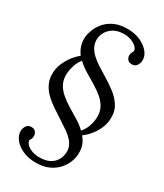

<svg xmlns="http://www.w3.org/2000/svg" viewBox="-239 -852 1002 1172"><g transform="rotate(30 262.0 -266.0)"><path d="M219 228Q166 228 126 209.5Q86 191 64.5 162.5Q43 134 44 104Q45 84 56.5 68Q68 52 90 52Q105 52 113.5 58.5Q122 65 126 74Q130 83 130 93Q130 113 118 127Q118 143 132.5 157.5Q147 172 170.5 180.5Q194 189 219 189Q266 189 293 174.5Q320 160 333.5 138.5Q347 117 350 95Q355 67 347.5 44.5Q340 22 323 3Q306 -16 280 -34.5Q254 -53 221 -74Q187 -96 153 -118.5Q119 -141 91.5 -168Q64 -195 49 -229Q34 -263 37 -306Q39 -347 64 -393Q89 -439 132 -475Q115 -497 105.5 -524.5Q96 -552 98 -587Q100 -611 111.5 -640.5Q123 -670 146.5 -697.5Q170 -725 207.5 -742.5Q245 -760 298 -760Q352 -760 391.5 -741.5Q431 -723 453 -695Q475 -667 473 -636Q472 -617 461 -601Q450 -585 427 -585Q413 -585 404 -591Q395 -597 391 -606.5Q387 -616 387 -626Q387 -636 391 -644.5Q395 -653 399 -660Q400 -676 385.5 -690Q371 -704 347.5 -713Q324 -722 298 -722Q253 -722 224.5 -705Q196 -688 182.5 -664Q169 -640 167 -618Q165 -587 177 -562Q189 -537 211 -516.5Q233 -496 261.5 -477.5Q290 -459 320 -441Q362 -416 400.5 -387Q439 -358 462.5 -319.5Q486 -281 482 -227Q481 -199 468.5 -168.5Q456 -138 434.5 -109.5Q413 -81 382 -58Q402 -36 412 -7.5Q422 21 419 58Q418 82 406.5 111Q395 140 371 167Q347 194 309.5 211Q272 228 219 228ZM362 -80Q382 -102 393 -131.5Q404 -161 406 -190Q409 -233 393 -264Q377 -295 348.5 -319Q320 -343 285.5 -363.5Q251 -384 216.5 -405Q182 -426 154 -452Q135 -429 125 -399Q115 -369 113 -343Q110 -300 125.5 -269Q141 -238 169.5 -213.5Q198 -189 232 -168.5Q266 -148 300.5 -127Q335 -106 362 -80Z"/></g></svg>

Font: Lora
Style: Italic
Weight: 400
Italic angle: -3°
Designer: Olga Karpushina, Alexei Vanyashin (Cyrillic)
Foundry: Cyreal
Version: Version 3.008